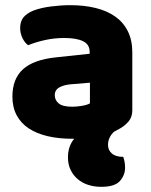

<svg xmlns="http://www.w3.org/2000/svg" viewBox="-20 -521 584 743"><path d="M421 -11Q411 -2 404.5 11Q398 24 398 40Q398 60 413 73Q428 86 457 86Q460 95 462 105Q464 115 464 128Q464 157 444 179.5Q424 202 372 202Q345 202 321.5 194.5Q298 187 280.5 172Q263 157 253 136Q243 115 243 88Q243 45 267 16H260Q207 16 164.5 6Q122 -4 91.5 -24Q61 -44 44.5 -75Q28 -106 28 -147Q28 -216 69 -253Q110 -290 196 -299L327 -313V-320Q327 -349 301.5 -361.5Q276 -374 228 -374Q190 -374 154 -366Q118 -358 89 -346Q76 -355 67 -373.5Q58 -392 58 -412Q58 -438 70.5 -453.5Q83 -469 109 -480Q138 -491 177.5 -496Q217 -501 252 -501Q306 -501 350.5 -490Q395 -479 426.5 -456.5Q458 -434 475 -399.5Q492 -365 492 -318V-94Q492 -68 477.5 -51Q463 -34 443 -23ZM260 -108Q277 -108 297.5 -111.5Q318 -115 328 -121V-201L256 -195Q228 -193 210 -183Q192 -173 192 -153Q192 -133 207.5 -120.5Q223 -108 260 -108Z"/></svg>

Font: Baloo Da
Style: Regular
Weight: 400
Designer: Noopur Datye and Ek Type
Foundry: Ek Type
Version: Version 1.443;PS 1.000;hotconv 16.6.51;makeotf.lib2.5.65220;